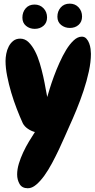

<svg xmlns="http://www.w3.org/2000/svg" viewBox="-20 -962 510 1034"><path d="M469.7 -671.9Q469.7 -628.9 458.5 -577.1Q447.3 -525.4 429.7 -472.7Q412.1 -419.9 391.6 -370.1Q371.1 -320.3 353.5 -282.2Q343.8 -260.7 329.6 -228Q315.4 -195.3 297.9 -158.2Q280.3 -121.1 260.3 -83.5Q240.2 -45.9 218.8 -16.1Q197.3 13.7 174.8 32.7Q152.3 51.8 129.9 51.8Q98.6 51.8 85.4 28.8Q72.3 5.9 72.3 -22.5Q72.3 -49.8 81.5 -80.6Q90.8 -111.3 105 -141.6Q119.1 -171.9 136.2 -200.2Q153.3 -228.5 168 -251Q148.4 -255.9 129.9 -268.6Q111.3 -281.2 102.5 -298.8Q86.9 -333 70.3 -376Q53.7 -418.9 40.5 -463.4Q27.3 -507.8 18.6 -552.2Q9.8 -596.7 9.8 -633.8Q9.8 -651.4 13.7 -672.4Q17.6 -693.4 26.9 -711.4Q36.1 -729.5 51.3 -741.7Q66.4 -753.9 88.9 -753.9Q114.3 -753.9 133.8 -734.9Q153.3 -715.8 168.5 -686.5Q183.6 -657.2 194.3 -621.1Q205.1 -585 212.9 -549.8Q220.7 -514.6 225.6 -485.4Q230.5 -456.1 234.4 -439.5Q238.3 -454.1 247.6 -483.9Q256.8 -513.7 270 -549.8Q283.2 -585.9 300.3 -624Q317.4 -662.1 336.4 -693.4Q355.5 -724.6 377 -744.6Q398.4 -764.6 420.9 -764.6Q435.5 -764.6 445.3 -753.9Q455.1 -743.2 460.4 -728.5Q465.8 -713.9 467.8 -698.2Q469.7 -682.6 469.7 -671.9ZM421.9 -873Q421.9 -844.7 403.3 -828.1Q384.8 -811.5 356.4 -811.5Q329.1 -811.5 309.1 -827.6Q289.1 -843.8 289.1 -872.1Q289.1 -901.4 307.1 -921.9Q325.2 -942.4 355.5 -942.4Q384.8 -942.4 403.3 -922.4Q421.9 -902.3 421.9 -873ZM233.4 -868.2Q233.4 -839.8 214.4 -823.2Q195.3 -806.6 167 -806.6Q139.6 -806.6 120.1 -822.8Q100.6 -838.9 100.6 -867.2Q100.6 -896.5 118.2 -917Q135.7 -937.5 166 -937.5Q195.3 -937.5 214.4 -917.5Q233.4 -897.5 233.4 -868.2Z"/></svg>

Font: Chewy
Style: Regular
Weight: 400
Version: Version 1.001